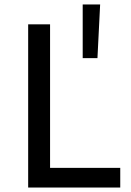

<svg xmlns="http://www.w3.org/2000/svg" viewBox="-20 -839 584 859"><path d="M204 0H106V-730H204ZM518 0H184V-88H518ZM416 -579H350V-819H428Z"/></svg>

Font: Sora Variable
Style: Regular
Weight: 400
Designer: Jonathan Barnbrook, Julián Moncada
Foundry: Barnbrook Fonts
Version: Version 2.000